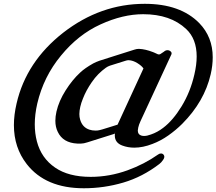

<svg xmlns="http://www.w3.org/2000/svg" viewBox="-20 -734 1140 1011"><path d="M939.5 -82Q906.2 -48.8 866 -20.5Q825.7 7.8 782.7 23.9Q732.4 43.5 687 43.5Q653.3 43.5 623.5 32.2Q584.5 17.6 584.5 -21Q584.5 -31.2 586.9 -42.5L584 -29.8L439.9 15.6Q420.4 22 407.2 22H386.7Q311.5 18.1 284.2 -39.6Q271.5 -65.4 271.5 -98.1Q271.5 -120.6 277.3 -146.5Q290 -202.1 325.7 -258.3Q361.3 -314.5 402.8 -352.5Q427.2 -375.5 470.7 -399.9Q485.4 -407.7 503.4 -414.1Q549.3 -428.7 595.5 -443.4Q641.6 -458 688 -472.7Q699.7 -476.6 710 -476.6H712.9Q745.6 -475.1 784.7 -460Q789.1 -458.5 791 -457.5Q798.3 -453.6 811.5 -448.2Q814.9 -447.3 816.9 -447.3Q820.3 -447.3 824.2 -449.2Q837.9 -457.5 843.3 -461.9Q851.6 -469.7 862.3 -469.7Q867.2 -469.7 871.6 -467.8Q885.7 -460.9 883.3 -450.2L882.8 -448.2L719.7 -95.7Q710.9 -76.7 708 -62.5Q706.1 -53.7 705.6 -46.9Q705.6 -25.4 724.6 -20Q731 -18.1 738.8 -18.1Q754.4 -18.1 774.9 -25.9Q809.1 -37.6 839.4 -61Q890.6 -99.6 936 -173.8Q982.4 -249.5 1003.4 -341.3Q1015.6 -393.1 1015.6 -436.5Q1015.6 -529.3 960.4 -581.1Q877.4 -659.2 733.9 -659.2Q626.5 -659.2 509.3 -605.5Q392.1 -552.2 301.3 -441.4Q209.5 -330.6 176.3 -189Q163.1 -131.3 163.1 -79.6Q163.1 -32.2 174.3 10.7Q197.3 98.6 270 148.4Q340.8 197.3 457.5 197.3Q556.2 197.3 651.9 162.6Q739.3 130.9 812.5 79.6Q819.3 74.2 827.6 74.2Q836.4 74.2 841.3 80.6Q846.7 87.4 844.7 95.7Q843.3 102.1 838.4 108.4Q829.6 121.6 819.3 129.4Q730 197.8 628.9 227.5Q527.8 257.3 421.4 257.3Q220.2 257.3 121.1 130.4Q53.2 43.5 53.2 -75.2Q53.2 -128.9 67.4 -189.5Q118.2 -409.7 313 -562Q508.8 -713.9 742.2 -713.9Q929.7 -713.9 1029.3 -612.3Q1100.1 -539.1 1100.1 -432.6Q1100.1 -388.7 1089.4 -342.8Q1056.2 -199.2 939.5 -82ZM599.1 -77.6 735.4 -373.5Q726.6 -387.2 703.4 -401.6Q680.2 -416 658.2 -417H656.7Q649.4 -417 641.1 -414.1Q620.1 -407.7 599.6 -401.1Q579.1 -394.5 558.6 -388.2Q547.4 -384.3 537.6 -377.4Q494.6 -346.7 463.9 -302.2Q433.1 -257.8 416.5 -214.4Q407.2 -191.9 402.8 -171.9Q397.9 -150.9 397.9 -133.3Q397.9 -117.7 401.9 -104.5Q413.6 -63.5 450.7 -51.3Q465.8 -46.4 482.4 -46.4Q487.8 -46.4 493.7 -46.9Q502.9 -47.9 519 -52.7Q530.8 -56.2 558.6 -64.9Q586.4 -73.7 599.1 -77.6Z"/></svg>

Font: Caudex
Style: Bold
Weight: 700
Italic angle: -13°
Version: Version 1.04